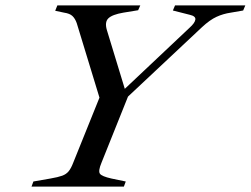

<svg xmlns="http://www.w3.org/2000/svg" viewBox="-20 -693 931 713"><path d="M362 -289 265 -607Q259 -624 249 -633.5Q239 -643 218 -646L185 -653L193 -673H501L493 -655L438 -646Q397 -639 382.5 -625Q368 -611 377 -581L445 -358H438L684 -590Q704 -608 705.5 -620.5Q707 -633 685 -638L622 -654L630 -673H891L883 -654L837 -646Q809 -642 784 -630.5Q759 -619 730 -592L422 -303ZM97 0 104 -19 167 -30Q196 -35 211 -40.5Q226 -46 235 -57Q244 -68 252 -89L352 -337L460 -346L357 -89Q344 -58 351 -48Q358 -38 394 -30L447 -19L440 0Z"/></svg>

Font: Ibarra Real Nova Medium
Style: Italic
Weight: 500
Italic angle: -22°
Designer: Jose Maria Ribagorda & Octavio Pardo
Foundry: Octavio Pardo
Version: Version 2.000